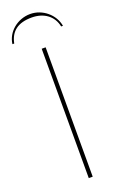

<svg xmlns="http://www.w3.org/2000/svg" viewBox="-229 -960 629 1007"><g transform="rotate(-20 85.0 -457.0)"><path d="M80 0H102V-722H80ZM226 -797C215 -862 154 -914 85 -914C14 -914 -48 -863 -56 -797H-46C-33 -862 10 -894 86 -894C155 -894 204 -857 216 -797Z"/></g></svg>

Font: Perun Thin
Style: Regular
Weight: 100
Foundry: Copyright (c) Stefan Peev, Context Ltd, 2016
Version: Version 1.089